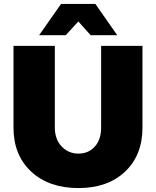

<svg xmlns="http://www.w3.org/2000/svg" viewBox="-20 -932 785 966"><path d="M374 -824.2 311 -754.9H176.8L287.1 -912.1H460L569.8 -754.9H436ZM488.8 -701.2H696.8V-290Q696.8 -151.4 609.4 -68.6Q522 14.2 375 14.2Q226.1 14.2 137 -68.6Q47.9 -151.4 47.9 -290V-701.2H255.9V-290Q255.9 -231.4 290 -195.3Q324.2 -159.2 375 -159.2Q425.3 -159.2 457 -194.6Q488.8 -230 488.8 -290Z"/></svg>

Font: Montserrat arm ExtraBold
Style: Regular
Weight: 800
Designer: Julieta Ulanovsky
Foundry: Julieta Ulanovsky
Version: Version 6.000;PS 006.000;hotconv 1.0.88;makeotf.lib2.5.64775